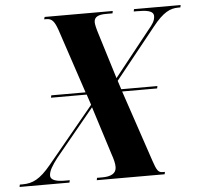

<svg xmlns="http://www.w3.org/2000/svg" viewBox="-94 -767 856 820"><g transform="rotate(-5 333.5 -357.0)"><path d="M-43 0H171L173 -10H152C119 -10 91 -16 91 -37C91 -57 106 -80 128 -109L295 -312L360 -107C369 -81 373 -65 373 -49C373 -20 347 -10 313 -10H290L288 0H579L581 -10H571C553 -10 546 -20 532 -62L429 -368H579L581 -378H426L414 -415L588 -632C634 -690 664 -704 699 -704H708L710 -714H510L508 -704H523C560 -704 593 -701 593 -677C593 -656 580 -640 565 -622L410 -427L350 -621C342 -646 338 -664 338 -673C338 -698 361 -704 389 -704H417L419 -714H127L124 -704H134C158 -704 168 -690 181 -654L273 -378H126L124 -368H277L292 -323L93 -82C46 -25 14 -10 -29 -10H-41Z"/></g></svg>

Font: Noto Serif Display Condensed
Style: Bold Italic
Weight: 700
Width: 3
Italic angle: -12°
Designer: Monotype Design Team
Foundry: Monotype Imaging Inc.
Version: Version 2.009